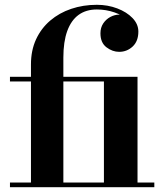

<svg xmlns="http://www.w3.org/2000/svg" viewBox="-20 -780 686 800"><path d="M109 0V-511.5Q109 -570 130.2 -616Q151.5 -662 189.2 -694.2Q227 -726.5 276.8 -743.2Q326.5 -760 383.5 -760Q429 -760 468.5 -745Q508 -730 532.2 -704.8Q556.5 -679.5 556.5 -648.5Q556.5 -608.5 532.8 -586.2Q509 -564 476.5 -564Q448.5 -564 423.5 -583Q398.5 -602 398.5 -641Q398.5 -665 410.2 -682.5Q422 -700 440 -709.5Q458 -719 476.5 -719Q506 -719 530.8 -699.8Q555.5 -680.5 555.5 -648.5H536.5Q536.5 -675 514 -695.8Q491.5 -716.5 456.5 -728.5Q421.5 -740.5 383.5 -740.5Q338.5 -740.5 307.5 -718Q276.5 -695.5 260.2 -650.8Q244 -606 244 -540V0ZM21.5 0V-19.5H623V0ZM413 0V-440.5H21.5V-460H553V0Z"/></svg>

Font: Bodoni Moda 11pt
Style: Bold
Weight: 700
Designer: Owen Earl
Foundry: indestructible type
Version: Version 2.004